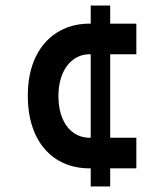

<svg xmlns="http://www.w3.org/2000/svg" viewBox="-20 -670 590 690"><path d="M470 -175H376V-475H470V-585H376V-650H306V-585H301C176 -585 79 -493 80 -325C80 -158 173 -65 301 -65H306V0H376V-65H470ZM190 -325C190 -420 240 -475 301 -475H306V-175H301C241 -175 190 -226 190 -325Z"/></svg>

Font: Grotesk 03
Style: Bold
Weight: 500
Designer: Frank Adebiaye, contributions by Jérémy Landes, Ariel Martín Pérez
Foundry: Velvetyne Type Foundry
Version: Version 3.000;Glyphs 3.1.2 (3150)